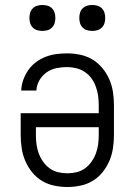

<svg xmlns="http://www.w3.org/2000/svg" viewBox="-20 -742 540 770"><path d="M250 8Q224 8 197.5 2.5Q171 -3 148.5 -16.5Q126 -30 109 -51Q92 -72 81.5 -96.5Q71 -121 67 -147.5Q63 -174 63 -200V-288H376V-320Q376 -339 373.5 -357.5Q371 -376 364.5 -394Q358 -412 347 -427.5Q336 -443 320 -453.5Q304 -464 285.5 -468.5Q267 -473 249 -473Q227 -473 205.5 -468.5Q184 -464 166.5 -451.5Q149 -439 138 -420Q127 -401 126 -379H65Q66 -401 73.5 -422Q81 -443 93.5 -461Q106 -479 124 -492.5Q142 -506 162.5 -514Q183 -522 205 -525Q227 -528 249 -528Q275 -528 301.5 -522.5Q328 -517 350.5 -503.5Q373 -490 390.5 -469Q408 -448 418.5 -423.5Q429 -399 433 -373Q437 -347 437 -320V-200Q437 -174 433 -147.5Q429 -121 418.5 -96.5Q408 -72 391 -51Q374 -30 351.5 -16.5Q329 -3 302.5 2.5Q276 8 250 8ZM250 -47Q269 -47 287.5 -51.5Q306 -56 321 -67Q336 -78 347 -93.5Q358 -109 364.5 -126.5Q371 -144 373.5 -162.5Q376 -181 376 -200V-232H124V-200Q124 -181 126.5 -162.5Q129 -144 135.5 -126.5Q142 -109 153 -93.5Q164 -78 179 -67Q194 -56 212.5 -51.5Q231 -47 250 -47ZM350 -618Q339 -618 329 -621Q319 -624 311.5 -631.5Q304 -639 301 -649Q298 -659 298 -670Q298 -681 301 -691Q304 -701 311.5 -708.5Q319 -716 329 -719Q339 -722 350 -722Q361 -722 371 -719Q381 -716 388.5 -708.5Q396 -701 399 -691Q402 -681 402 -670Q402 -659 399 -649Q396 -639 388.5 -631.5Q381 -624 371 -621Q361 -618 350 -618ZM150 -618Q139 -618 129 -621Q119 -624 111.5 -631.5Q104 -639 101 -649Q98 -659 98 -670Q98 -681 101 -691Q104 -701 111.5 -708.5Q119 -716 129 -719Q139 -722 150 -722Q161 -722 171 -719Q181 -716 188.5 -708.5Q196 -701 199 -691Q202 -681 202 -670Q202 -659 199 -649Q196 -639 188.5 -631.5Q181 -624 171 -621Q161 -618 150 -618Z"/></svg>

Font: Iosevka Curly Slab Light
Style: Regular
Weight: 300
Monospace: yes
Designer: Belleve Invis
Foundry: Belleve Invis
Version: Version 22.1.2; ttfautohint (v1.8.4)